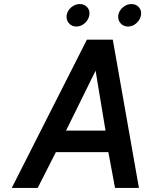

<svg xmlns="http://www.w3.org/2000/svg" viewBox="-20 -928 717 948"><path d="M564 -853Q568 -876 587 -892Q606 -908 629 -908Q652 -908 666 -892Q680 -876 676 -853Q672 -830 653.5 -813.5Q635 -797 612 -797Q589 -797 575 -813.5Q561 -830 564 -853ZM309 -853Q313 -876 332 -892Q351 -908 374 -908Q397 -908 411 -892Q425 -876 421 -853Q417 -830 398.5 -813.5Q380 -797 357 -797Q334 -797 320 -813.5Q306 -830 309 -853ZM306 -283H501L452 -579ZM38 0 409 -732H537L666 0H548L515 -177H256L166 0Z"/></svg>

Font: Exo
Style: Demi Bold Italic
Weight: 600
Designer: Natanael Gama
Version: Version 1